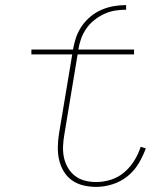

<svg xmlns="http://www.w3.org/2000/svg" viewBox="-20 -724 640 752"><path d="M357 8Q331 8 306 2Q281 -4 261.5 -18Q242 -32 229.5 -53Q217 -74 211.5 -98Q206 -122 206.5 -148.5Q207 -175 211 -200L263 -511H103V-530H266Q270 -554 278 -577.5Q286 -601 300.5 -622Q315 -643 335 -659.5Q355 -676 378.5 -686Q402 -696 426 -700Q450 -704 474 -704V-686Q452 -686 430.5 -682.5Q409 -679 388.5 -669.5Q368 -660 349.5 -645.5Q331 -631 318 -612Q305 -593 297.5 -572Q290 -551 287 -530H505V-511H284L232 -197Q228 -175 227 -151.5Q226 -128 230.5 -107Q235 -86 246 -67Q257 -48 274 -35Q291 -22 312.5 -16.5Q334 -11 357 -11Q385 -11 414 -20Q443 -29 466.5 -49Q490 -69 506 -95Q522 -121 531 -149L551 -143Q540 -112 522.5 -83Q505 -54 478.5 -33Q452 -12 420 -2Q388 8 357 8Z"/></svg>

Font: Iosevka Curly Thin Extended
Style: Italic
Weight: 100
Width: 7
Italic angle: -9°
Monospace: yes
Designer: Belleve Invis
Foundry: Belleve Invis
Version: Version 11.1.0; ttfautohint (v1.8.3)